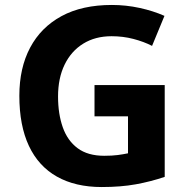

<svg xmlns="http://www.w3.org/2000/svg" viewBox="-20 -744 764 774"><path d="M361 -401H644V-31Q588 -12 527.5 -1Q467 10 390 10Q284 10 209.5 -32Q135 -74 96.5 -156Q58 -238 58 -358Q58 -470 101.5 -552Q145 -634 228 -679Q311 -724 431 -724Q488 -724 543 -712Q598 -700 643 -680L593 -559Q560 -576 518 -587Q476 -598 430 -598Q364 -598 315.5 -568Q267 -538 240.5 -483.5Q214 -429 214 -355Q214 -285 233 -231Q252 -177 293 -146.5Q334 -116 400 -116Q432 -116 454.5 -119Q477 -122 496 -126V-275H361Z"/></svg>

Font: Noto Sans Thaana
Style: Regular
Weight: 400
Designer: Monotype Design Team
Foundry: Monotype Imaging Inc.
Version: Version 2.001